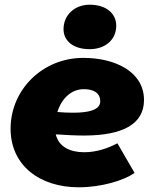

<svg xmlns="http://www.w3.org/2000/svg" viewBox="-20 -779 655 816"><path d="M314 17C412 17 506 -12 552 -44L479 -170C439 -149 391 -132 338 -132C279 -132 230 -154 217 -208C261 -205 301 -203 337 -203C506 -203 592 -254 592 -354C592 -474 470 -533 334 -533C160 -533 25 -397 25 -232C25 -75 150 17 314 17ZM361 -570C425 -570 474 -608 474 -670C474 -721 432 -759 361 -759C298 -759 250 -716 250 -655C250 -604 293 -570 361 -570ZM224 -303C241 -359 282 -400 336 -400C374 -400 406 -387 406 -348C406 -310 352 -300 291 -300C269 -300 246 -301 224 -303Z"/></svg>

Font: Fixel Display Black
Style: Italic
Weight: 900
Italic angle: -10°
Designer: AlfaBravo + MacPaw
Foundry: Kyrylo Tkachov, Marchela Mozhyna, Serhii Makarenko, Maria Weinstein, Zakhar Kryvoshyya
Version: Version 1.210;Glyphs 3.2 (3217)